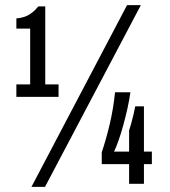

<svg xmlns="http://www.w3.org/2000/svg" viewBox="-20 -719 664 751"><path d="M103 12 477 -699H531L156 12ZM44 -340V-389H98V-607H44V-647Q60 -648 75 -653Q90 -658 104 -668.5Q118 -679 130 -694H157V-389H209V-340ZM485 0V-77H378V-123Q395 -174 409 -232.5Q423 -291 430 -358H490Q486 -328 478.5 -294.5Q471 -261 462 -228.5Q453 -196 443.5 -169Q434 -142 426 -126H485V-209Q488 -217 493 -235Q498 -253 502.5 -272.5Q507 -292 509 -303H543V-126H574V-77H543V0Z"/></svg>

Font: Archivo ExtraCondensed Medium
Style: Regular
Weight: 500
Width: 2
Designer: Hector Gatti
Foundry: Omnibus-Type
Version: Version 2.001